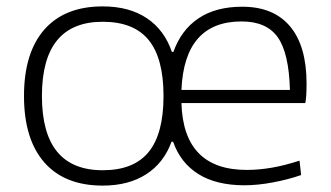

<svg xmlns="http://www.w3.org/2000/svg" viewBox="-20 -570 1033 600"><path d="M744 9Q656 9 600 -26Q544 -61 521 -127H516Q492 -61 437 -25.5Q382 10 301 10Q182 10 118.5 -62.5Q55 -135 55 -270Q55 -405 118.5 -477.5Q182 -550 301 -550Q384 -550 439 -513Q494 -476 517 -408H522Q546 -476 600 -512.5Q654 -549 737 -549Q835 -549 886.5 -487.5Q938 -426 938 -309Q938 -264 934 -248H547Q553 -39 751 -39Q789 -39 829.5 -46Q870 -53 916 -68L921 -23Q881 -9 833 0Q785 9 744 9ZM301 -38Q398 -38 444.5 -95Q491 -152 491 -270Q491 -388 444.5 -445Q398 -502 301 -502Q111 -502 111 -270Q111 -38 301 -38ZM886 -289Q883 -404 848 -453.5Q813 -503 735 -503Q556 -503 547 -289Z"/></svg>

Font: Encode Sans Wide
Style: ExtraLight
Weight: 200
Designer: Pablo Impallari, Andres Torresi
Foundry: Pablo Impallari, Andres Torresi
Version: Version 1.000; ttfautohint (v1.00) -l 8 -r 50 -G 200 -x 14 -